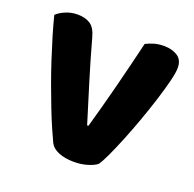

<svg xmlns="http://www.w3.org/2000/svg" viewBox="-112 -724 859 850"><g transform="rotate(20 317.0 -299.5)"><path d="M428 -20Q414 -8 384.5 1Q355 10 320 10Q278 10 248 -2.5Q218 -15 207 -37Q196 -60 180 -96.5Q164 -133 146.5 -178Q129 -223 110.5 -273.5Q92 -324 75 -376Q58 -428 43 -478Q28 -528 17 -572Q31 -586 57.5 -597.5Q84 -609 114 -609Q151 -609 174.5 -593.5Q198 -578 209 -536Q236 -438 263.5 -348.5Q291 -259 321 -162H327Q354 -256 382.5 -367Q411 -478 437 -588Q455 -597 475.5 -603Q496 -609 522 -609Q559 -609 585 -592.5Q611 -576 611 -538Q611 -516 600.5 -474Q590 -432 573.5 -379.5Q557 -327 536.5 -270Q516 -213 495.5 -162.5Q475 -112 457 -73.5Q439 -35 428 -20Z"/></g></svg>

Font: Baloo Chettan
Style: Regular
Weight: 400
Designer: Maithili Shingre and Ek Type
Foundry: Ek Type
Version: Version 1.443;PS 1.000;hotconv 16.6.51;makeotf.lib2.5.65220;